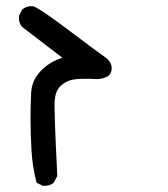

<svg xmlns="http://www.w3.org/2000/svg" viewBox="-20 -470 540 617"><path d="M117.2 127 97.7 117.2Q84 66.4 81.1 11.2Q78.1 -43.9 78.1 -87.9Q78.1 -131.8 80.1 -171.9Q82 -211.9 111.3 -242.2Q140.6 -272.5 180.7 -284.2L50.8 -383.8Q39.1 -397.5 41 -418.9L50.8 -438.5Q66.4 -453.1 89.8 -449.2Q119.1 -434.6 200.7 -373Q282.2 -311.5 323.2 -282.2Q342.8 -264.6 337.9 -241.7Q333 -218.8 293.9 -215.8Q233.4 -218.8 210.9 -213.4Q188.5 -208 173.3 -192.4Q158.2 -176.8 155.8 -147.9Q153.3 -119.1 164.1 95.7L152.3 117.2Q138.7 128.9 117.2 127Z"/></svg>

Font: JasonHandwriting2
Style: Regular
Weight: 400
Version: Version 1.05.10